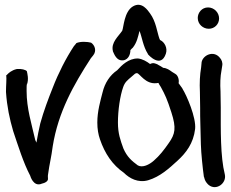

<svg xmlns="http://www.w3.org/2000/svg" viewBox="-20 -740 963 801"><path d="M5 -359V-356C9 -296 20 -244 35 -193C56 -131 77 -62 106 -7C106 -7 119 42 155 26C165 24 183 17 180 3V2C180 1 179 -6 181 -16C186 -54 194 -83 200 -130C223 -273 287 -386 359 -497L368 -508C385 -528 375 -552 360 -562C345 -566 316 -568 298 -560V-559L288 -547C255 -497 223 -434 200 -374C182 -329 162 -276 148 -225C142 -200 137 -173 132 -145C131 -148 129 -152 127 -156C112 -223 91 -287 91 -360C91 -372 91 -384 92 -394V-386C101 -410 94 -433 92 -443C87 -449 69 -454 50 -452C28 -447 15 -434 13 -432L5 -424L6 -427C8 -409 5 -384 5 -359Z M554 -496C516 -496 488 -468 469 -447C438 -426 417 -393 408 -355C399 -320 386 -276 386 -229C386 -202 390 -179 397 -159C417 -100 449 -52 497 -19C520 4 556 24 598 12C648 -3 685 -37 721 -70C756 -102 787 -142 794 -202C799 -249 759 -342 741 -370V-371C735 -379 731 -385 725 -393C728 -404 724 -425 711 -432L698 -440C687 -448 676 -456 661 -457C655 -461 647 -466 639 -470L638 -471C628 -475 620 -480 606 -473C593 -483 575 -494 556 -496ZM494 -377C501 -397 511 -405 530 -421C544 -433 543 -434 552 -435C564 -432 587 -388 633 -393C634 -393 637 -394 641 -394C643 -390 646 -384 651 -377C669 -344 677 -327 695 -271C716 -206 711 -181 684 -143C664 -114 645 -90 622 -70C603 -53 575 -39 555 -50C529 -69 510 -86 495 -120C482 -156 472 -183 472 -229C472 -280 481 -341 494 -377ZM645 -579C635 -607 631 -650 606 -684C597 -696 572 -736 534 -713C498 -691 496 -627 490 -612C475 -589 442 -563 451 -527V-526C456 -516 466 -482 498 -489C516 -494 524 -513 524 -531C527 -535 533 -540 534 -541C551 -562 556 -587 562 -611C572 -587 577 -546 597 -515V-514C599 -511 651 -453 672 -516C680 -540 666 -564 650 -572C648 -573 648 -571 645 -579Z M851 -620C875 -620 894 -639 894 -663C894 -688 873 -709 848 -709C822 -709 805 -687 805 -665C805 -639 827 -620 851 -620ZM815 -291C815 -268 815 -243 816 -217L818 -138C819 -100 826 -35 830 -7V-5C832 0 832 1 834 8C837 18 846 28 851 32C883 57 926 24 918 -12C899 -87 901 -199 901 -291C901 -315 900 -337 900 -357V-358C898 -390 899 -421 904 -446L907 -465C910 -479 904 -491 898 -498C872 -532 826 -510 821 -480V-479L819 -458C814 -429 812 -394 814 -356C814 -336 815 -314 815 -291Z"/></svg>

Font: Stray Cat
Style: BlkCn
Weight: 900
Version: Version 1.0